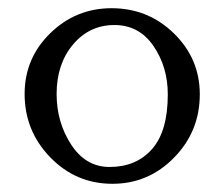

<svg xmlns="http://www.w3.org/2000/svg" viewBox="-20 -433 547 468"><path d="M252 -413Q341 -413 404 -351.5Q467 -290 467 -203Q467 -113 404.5 -49Q342 15 254 15Q165 15 102.5 -49.5Q40 -114 40 -204Q40 -291 102.5 -352Q165 -413 252 -413ZM259 -372Q198 -372 158 -324.5Q118 -277 118 -204Q118 -135 153.5 -80.5Q189 -26 247 -26Q312 -26 350.5 -69.5Q389 -113 389 -203Q389 -270 354 -321Q319 -372 259 -372Z"/></svg>

Font: EB Garamond SC 12
Style: Regular
Weight: 400
Version: Version 0.016 ; ttfautohint (v0.97) -l 8 -r 50 -G 200 -x 0 -